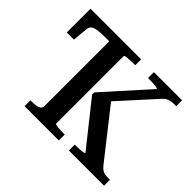

<svg xmlns="http://www.w3.org/2000/svg" viewBox="-151 -945 1180 1180"><g transform="rotate(45 439.5 -355.0)"><path d="M558 0V-51H568Q584 -51 601 -52Q618 -53 629.5 -55.5Q641 -58 641 -61L416 -344V-363L673 -649Q672 -653 660.5 -655Q649 -657 631.5 -658Q614 -659 597 -659H587V-710H832V-659H816Q797 -659 783.5 -656Q770 -653 759 -646.5Q748 -640 736 -627L494 -360L509 -421L774 -84Q785 -71 795.5 -63.5Q806 -56 820 -53.5Q834 -51 854 -51H864V0ZM173 0V-51H183Q216 -51 237.5 -58Q259 -65 259 -87V-650H227Q187 -650 161 -646.5Q135 -643 122.5 -633.5Q110 -624 108 -605L98 -504H36V-710H476V-659H466Q448 -659 429.5 -658Q411 -657 398.5 -655Q386 -653 386 -649V-61Q386 -58 398 -55.5Q410 -53 427.5 -52Q445 -51 462 -51H471V0Z"/></g></svg>

Font: Roboto Serif 36pt Medium
Style: Regular
Weight: 500
Designer: Greg Gazdowicz
Foundry: Commercial Type
Version: Version 1.008